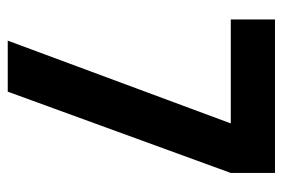

<svg xmlns="http://www.w3.org/2000/svg" viewBox="-137 -593 730 496"><g transform="rotate(90 228.0 -345.0)"><path d="M426.8 -690.4V-576.2L216.8 0H85L298.8 -576.2H30.3V-690.4Z"/></g></svg>

Font: Dinish
Style: Bold
Weight: 700
Designer: Bert Driehuis
Foundry: Playbeing
Version: Version 3.006; git-39231f3c-release